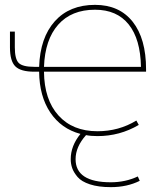

<svg xmlns="http://www.w3.org/2000/svg" viewBox="-20 -550 672 790"><path d="M334 6Q291 54 291 105Q291 200 436 200Q496 200 547 176L555 194Q503 220 436 220Q385 220 350 208.5Q315 197 299 178Q283 159 277 141.5Q271 124 271 105Q271 50 311 1Q232 -20 187 -87Q142 -154 141 -255H121Q65 -255 43 -277Q21 -299 21 -355V-420H41V-355Q41 -307 57 -291Q73 -275 121 -275H141Q145 -395 205.5 -462.5Q266 -530 371 -530Q471 -530 526 -460.5Q581 -391 581 -265V-255H161Q162 -140 220.5 -75Q279 -10 381 -10Q469 -10 541 -54L551 -36Q473 10 381 10Q354 10 334 6ZM161 -275H560Q558 -389 509.5 -449.5Q461 -510 371 -510Q274 -510 219.5 -448.5Q165 -387 161 -275Z"/></svg>

Font: Mplus 1p Thin
Style: Regular
Weight: 250
Version: Version 1.061